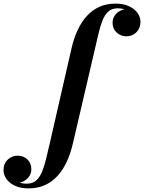

<svg xmlns="http://www.w3.org/2000/svg" viewBox="-222 -780 796 1060"><path d="M-64.5 260Q-108 260 -138.8 245.8Q-169.5 231.5 -186 208.5Q-202.5 185.5 -202.5 159.5Q-202.5 123 -179.2 101.2Q-156 79.5 -125.5 79.5Q-92.5 79.5 -70.8 100.2Q-49 121 -49 154Q-49 176.5 -60.8 193.5Q-72.5 210.5 -90 220Q-107.5 229.5 -125.5 229.5Q-144.5 229.5 -162 218.5Q-179.5 207.5 -190.5 191.2Q-201.5 175 -201.5 159.5H-175.5Q-175.5 177 -163.2 194Q-151 211 -128.2 222.5Q-105.5 234 -74 234Q-42 234 -22 216.2Q-2 198.5 11 166Q24 133.5 34.2 90Q44.5 46.5 56.5 -5L172.5 -511.5Q185 -567 206 -612.5Q227 -658 256.8 -691Q286.5 -724 326 -742Q365.5 -760 415.5 -760Q459 -760 489.8 -745.8Q520.5 -731.5 537 -708.8Q553.5 -686 553.5 -659.5Q553.5 -624.5 531.2 -602Q509 -579.5 476.5 -579.5Q445.5 -579.5 422.5 -600Q399.5 -620.5 399.5 -654Q399.5 -676.5 411 -693.5Q422.5 -710.5 440.5 -720Q458.5 -729.5 478 -729.5Q490 -729.5 503.2 -723.2Q516.5 -717 527.5 -706.5Q538.5 -696 545.5 -683.8Q552.5 -671.5 552.5 -659.5H526.5Q526.5 -677.5 514.2 -694.5Q502 -711.5 479.8 -722.8Q457.5 -734 426.5 -734Q395 -734 375.5 -716Q356 -698 343.2 -665.5Q330.5 -633 320.5 -589.2Q310.5 -545.5 298.5 -494.5L180.5 11.5Q168 66.5 147 112Q126 157.5 96.2 190.5Q66.5 223.5 26.5 241.8Q-13.5 260 -64.5 260Z"/></svg>

Font: Bodoni Moda 9pt
Style: Bold Italic
Weight: 700
Italic angle: -13°
Designer: Owen Earl
Foundry: indestructible type
Version: Version 2.004